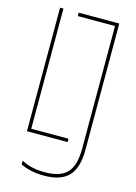

<svg xmlns="http://www.w3.org/2000/svg" viewBox="-139 -803 778 1096"><g transform="rotate(15 250.0 -255.0)"><path d="M75 0V-730H95V-20H315V0ZM233 220Q193 220 158.5 212.5Q124 205 95 191V169Q125 185 159 192.5Q193 200 233 200Q325 200 365 157Q405 114 405 15V-710H185V-730H425V15Q425 122 379.5 171Q334 220 233 220Z"/></g></svg>

Font: M PLUS Code Latin Thin
Style: Regular
Weight: 250
Designer: Coji Morishita
Foundry: UNDERFOREST DESIGN
Version: Version 1.002; ttfautohint (v1.8.3)